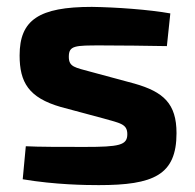

<svg xmlns="http://www.w3.org/2000/svg" viewBox="-20 -527 567 558"><path d="M280 -183C329 -169 350 -167 350 -137C350 -105 327 -100 226 -100C160 -100 91 -100 55 -102L46 -6C141 10 230 11 267 11C426 11 493 -18 493 -140C493 -226 455 -260 371 -284L245 -318C198 -331 180 -332 180 -362C180 -395 198 -395 275 -395C337 -395 402 -394 465 -393L475 -488C414 -499 318 -506 247 -507C93 -507 37 -469 37 -366C37 -288 63 -243 157 -216Z"/></svg>

Font: SnT
Style: Bold
Weight: 700
Designer: Natanael Gama
Version: Version 1.001;PS 001.001;hotconv 1.0.70;makeotf.lib2.5.58329